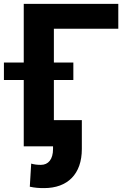

<svg xmlns="http://www.w3.org/2000/svg" viewBox="-58 -747 659 980"><path d="M545.8 -727.3H63.2V-427.9H-38V-338.8H63.2V0H212.7V13.5C212.7 66.1 188.9 94.5 150.6 94.5C131 94.5 115.8 92.3 101.2 88.1L94.1 206C120 211.6 141 213.1 166.9 213.1C287.6 213.1 359.7 141 359.7 13.5V-133.9H217V-338.8H316.4V-427.9H217V-600.5H545.8Z"/></svg>

Font: Magic Ui Pro
Style: Bold
Weight: 700
Designer: Stefan Endress, Andreas Faust
Version: Version 1.000;FEAKit 1.0